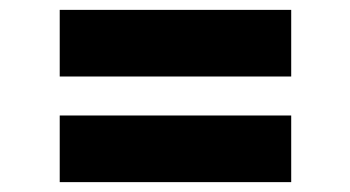

<svg xmlns="http://www.w3.org/2000/svg" viewBox="-20 -490 710 389"><path d="M101 -335V-470H570V-335ZM101 -121V-256H570V-121Z"/></svg>

Font: Gabarito
Style: Bold
Weight: 700
Designer: Leandro Assis / Alvaro Franca / Felipe Casaprima
Foundry: Naipe Foundry
Version: Version 1.000